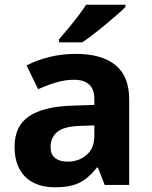

<svg xmlns="http://www.w3.org/2000/svg" viewBox="-20 -786 644 816"><path d="M302 -557Q412 -557 470.5 -509.5Q529 -462 529 -364V0H425L396 -74H392Q369 -45 344.5 -26Q320 -7 288.5 1.5Q257 10 211 10Q163 10 124.5 -8.5Q86 -27 64 -65.5Q42 -104 42 -163Q42 -250 103 -291.5Q164 -333 286 -337L381 -340V-364Q381 -407 358.5 -427Q336 -447 296 -447Q256 -447 218 -435.5Q180 -424 142 -407L93 -508Q137 -531 190.5 -544Q244 -557 302 -557ZM323 -251Q251 -249 223 -225Q195 -201 195 -162Q195 -128 215 -113.5Q235 -99 267 -99Q315 -99 348 -127.5Q381 -156 381 -208V-253ZM513 -756Q499 -742 476 -722Q453 -702 426.5 -680Q400 -658 374.5 -638.5Q349 -619 330 -606H231V-619Q247 -638 268.5 -663.5Q290 -689 311 -716.5Q332 -744 346 -766H513Z"/></svg>

Font: Noto Sans Telugu
Style: Regular
Weight: 400
Designer: Jelle Bosma - Monotype Design Team
Foundry: Monotype Imaging Inc.
Version: Version 2.003